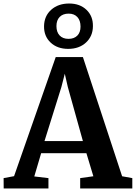

<svg xmlns="http://www.w3.org/2000/svg" viewBox="-34 -1072 772 1092"><path d="M46 -70 283 -747.5H437.5L660.5 -69.5L718.5 -59V0H422V-59L497 -69.5L457.5 -200.5H200L161 -68.5L241.5 -59V0H-13L-13.5 -59ZM437.5 -269.5 351.5 -578 334.5 -652.5 315 -576.5 219 -269.5ZM354 -794Q292 -794 253.8 -830Q215.5 -866 216.5 -923.5Q217.5 -981 257.2 -1016.5Q297 -1052 359.5 -1052Q420.5 -1052 458 -1016Q495.5 -980 494.5 -923Q494 -866 455 -830Q416 -794 354 -794ZM355.5 -851Q387.5 -851 405.8 -869.5Q424 -888 424 -920.5Q424 -955.5 406 -975Q388 -994.5 356.5 -994.5Q324 -994.5 305.5 -975.8Q287 -957 287 -923.5Q287 -889.5 305.2 -870.2Q323.5 -851 355.5 -851Z"/></svg>

Font: Merriweather 20pt
Style: Bold
Weight: 700
Version: Version 2.100